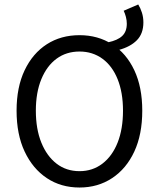

<svg xmlns="http://www.w3.org/2000/svg" viewBox="-20 -825 704 857"><path d="M510 -602 462 -636Q505 -645 525.5 -664.5Q546 -684 546 -719Q546 -734 542 -749.5Q538 -765 532 -777L597 -805Q607 -789 613.5 -768.5Q620 -748 620 -725Q620 -675 591 -645.5Q562 -616 510 -602ZM335 12Q252 12 189 -30Q126 -72 90 -148.5Q54 -225 54 -331Q54 -436 90 -511.5Q126 -587 189 -627.5Q252 -668 335 -668Q417 -668 480.5 -627.5Q544 -587 579.5 -511.5Q615 -436 615 -331Q615 -225 579.5 -148.5Q544 -72 480.5 -30Q417 12 335 12ZM335 -61Q393 -61 437 -94.5Q481 -128 505 -188.5Q529 -249 529 -331Q529 -412 505 -471.5Q481 -531 437 -563Q393 -595 335 -595Q276 -595 232.5 -563Q189 -531 164.5 -471.5Q140 -412 140 -331Q140 -249 164.5 -188.5Q189 -128 232.5 -94.5Q276 -61 335 -61Z"/></svg>

Font: Source Sans 3
Style: Regular
Weight: 400
Designer: Paul D. Hunt
Foundry: Adobe
Version: Version 3.046;hotconv 1.0.118;makeotfexe 2.5.65603